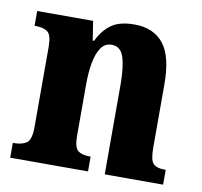

<svg xmlns="http://www.w3.org/2000/svg" viewBox="-66 -620 727 690"><g transform="rotate(10 297.0 -274.5)"><path d="M14 0V-54H18Q48 -54 64.5 -66Q81 -78 81 -123V-417Q81 -459 66 -470.5Q51 -482 22 -482H18V-536H222L233 -466H238Q257 -506 287 -527.5Q317 -549 371 -549Q441 -549 477.5 -503.5Q514 -458 514 -356V-125Q514 -79 526.5 -66.5Q539 -54 568 -54H572V0H359V-327Q359 -391 347.5 -427Q336 -463 303 -463Q278 -463 263.5 -441Q249 -419 243 -383.5Q237 -348 237 -308V-119Q237 -77 251.5 -65.5Q266 -54 295 -54H298V0Z"/></g></svg>

Font: Noto Serif Tamil Condensed ExtraBold
Style: Regular
Weight: 800
Width: 3
Designer: Indian Type Foundry, Tom Grace, and the Monotype Design Team
Foundry: Monotype Imaging Inc.
Version: Version 2.004; ttfautohint (v1.8.4.7-5d5b)